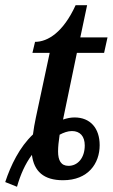

<svg xmlns="http://www.w3.org/2000/svg" viewBox="-35 -679 431 734"><path d="M-15 17 30 35C43 -11 61 -52 87 -87C95 -24 132 10 206 10C302 10 346 -54 346 -124C346 -189 310 -230 250 -230C235 -230 221 -227 206 -222L259 -477H363L376 -536H272L298 -659H254C207 -556 148 -519 99 -519L89 -477H155L102 -229C97 -207 94 -186 91 -165C40 -117 6 -47 -15 17ZM227 -45C198 -45 187 -66 187 -100C187 -118 189 -137 193 -164C208 -172 224 -178 240 -178C271 -178 289 -158 289 -123C289 -75 262 -45 227 -45Z"/></svg>

Font: Noto Serif Condensed Medium
Style: Italic
Weight: 500
Width: 3
Italic angle: -12°
Designer: Monotype Design Team
Foundry: Monotype Imaging Inc.
Version: Version 2.013